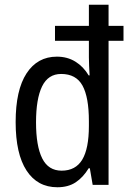

<svg xmlns="http://www.w3.org/2000/svg" viewBox="-20 -780 549 810"><path d="M222 10Q138 10 92 -60.5Q46 -131 46 -265Q46 -400 92 -470.5Q138 -541 220 -541Q264 -541 298 -520Q332 -499 354 -462H358Q357 -481 356 -501.5Q355 -522 355 -538V-608H212V-671H355V-760H438V-671H501V-608H438V0H371L359 -70H354Q331 -32 299.5 -11Q268 10 222 10ZM240 -60Q299 -60 327 -106.5Q355 -153 355 -249V-269Q355 -370 328 -419Q301 -468 238 -468Q183 -468 157.5 -415.5Q132 -363 132 -264Q132 -164 158 -112Q184 -60 240 -60Z"/></svg>

Font: Noto Sans Thai Looped Condensed
Style: Regular
Weight: 400
Width: 3
Designer: Sasikarn Vongin, Ben Mitchell
Foundry: The Fontpad Ltd
Version: Version 1.001; ttfautohint (v1.8.4.7-5d5b)